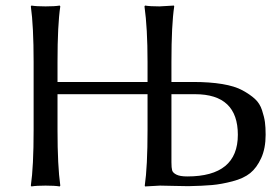

<svg xmlns="http://www.w3.org/2000/svg" viewBox="-20 -668 1006 691"><path d="M556 0 502 3 501 0Q511 -68 511 -200V-329H187V-200Q187 -71 197 0L195 3Q177 0 144 0Q111 0 93 3L91 0Q101 -68 101 -200V-445Q101 -574 91 -645L93 -648Q111 -645 144 -645Q177 -645 195 -648L197 -645Q187 -579 187 -445V-373H511V-445Q511 -567 500 -645L502 -648Q520 -645 554 -645L606 -648L607 -645Q597 -579 597 -445V-373H675Q735 -373 780 -365.5Q825 -358 852.5 -343Q880 -328 897.5 -312Q915 -296 923 -271.5Q931 -247 933.5 -228.5Q936 -210 936 -183Q936 -134 920 -99Q904 -64 880.5 -45Q857 -26 817 -15.5Q777 -5 743 -2Q709 1 658 2Q638 2 603 1Q568 0 556 0ZM597 -329V-84Q597 -64 599.5 -55Q602 -46 615 -39.5Q628 -33 654 -33Q836 -33 836 -183Q836 -329 682 -329Z"/></svg>

Font: Libertinus Sans
Style: Regular
Weight: 400
Designer: Philipp H. Poll
Foundry: Khaled Hosny
Version: Version 6.1